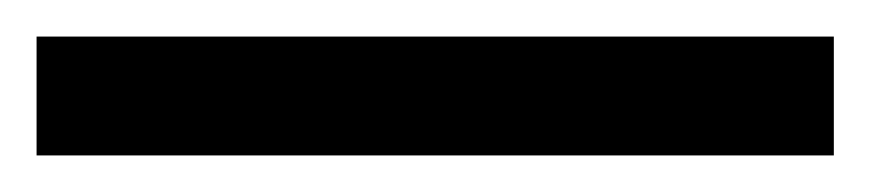

<svg xmlns="http://www.w3.org/2000/svg" viewBox="-22 68 476 105"><path d="M434 153H-2V88H434Z"/></svg>

Font: Noto Sans Gujarati UI SemiCondensed Medium
Style: Regular
Weight: 500
Width: 4
Designer: Jelle Bosma - Monotype Design Team, Universal Thirst
Foundry: Monotype Imaging Inc.
Version: Version 2.106; ttfautohint (v1.8.4.7-5d5b)